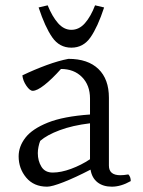

<svg xmlns="http://www.w3.org/2000/svg" viewBox="-20 -689 536 721"><path d="M157 12Q107 12 78.5 -22Q50 -56 50 -102Q50 -139 75.5 -172Q101 -205 159.5 -228.5Q218 -252 318 -259V-319Q318 -369 288 -399.5Q258 -430 209 -430Q175 -392 147 -370Q119 -348 103 -348Q92 -348 79 -367Q66 -386 64 -406Q110 -428 155 -444.5Q200 -461 237 -468Q310 -468 349.5 -430Q389 -392 389 -322V-67Q389 -31 432 -31Q444 -31 462 -34Q471 -25 471 -9Q434 12 400 12Q367 12 346 -4.5Q325 -21 320 -52Q262 -22 218.5 -5Q175 12 157 12ZM178 -41Q209 -41 247 -55Q285 -69 318 -91V-226Q252 -218 204 -200Q156 -182 131 -160Q127 -150 124.5 -137.5Q122 -125 122 -114Q122 -85 135.5 -63Q149 -41 178 -41ZM248 -510Q203 -510 176 -549Q149 -588 125 -661L159 -669Q176 -627 198 -602Q220 -577 248 -577Q277 -577 299 -602Q321 -627 337 -669L371 -661Q347 -588 320 -549Q293 -510 248 -510Z"/></svg>

Font: Mate
Style: Regular
Weight: 400
Designer: Eduardo Rodriguez Tunni
Foundry: Eduardo Rodriguez Tunni
Version: Version 1.003; ttfautohint (v1.8.4.7-5d5b);gftools[0.9.24]